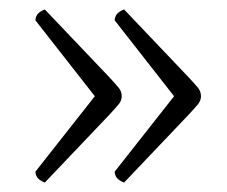

<svg xmlns="http://www.w3.org/2000/svg" viewBox="-20 -471 481 407"><path d="M75 -84 212 -228Q226 -243 232 -250.5Q238 -258 238 -267Q238 -277 232 -284.5Q226 -292 212 -307L75 -451Q67 -448 61.5 -443Q56 -438 55 -428L181 -267L55 -107Q56 -97 61.5 -92Q67 -87 75 -84ZM243 -84 380 -228Q394 -243 400 -250.5Q406 -258 406 -267Q406 -277 400 -284.5Q394 -292 380 -307L243 -451Q235 -448 229.5 -443Q224 -438 223 -428L349 -267L223 -107Q224 -97 229.5 -92Q235 -87 243 -84Z"/></svg>

Font: Petrona Light
Style: Regular
Weight: 300
Designer: Ringo R. Seeber
Foundry: Ringo R. Seeber
Version: Version 2.001; ttfautohint (v1.8.3)